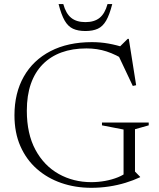

<svg xmlns="http://www.w3.org/2000/svg" viewBox="-20 -886 758 916"><path d="M624 -67.5 648.5 -42.5V-40.5Q616.5 -25.5 579 -14Q541.5 -2.5 500 3.8Q458.5 10 415.5 10Q339 10 272.5 -13Q206 -36 155.8 -80.2Q105.5 -124.5 77.2 -188.8Q49 -253 49 -336Q49 -442 93.5 -520.5Q138 -599 221 -642Q304 -685 418.5 -685Q459 -685 497.2 -678.2Q535.5 -671.5 578.5 -657.5L547 -659L589 -700.5H594.5L629.5 -479.5L613.5 -476L536 -640L583 -594.5Q533 -626 488.5 -640.5Q444 -655 392.5 -655Q325.5 -655 273 -635.8Q220.5 -616.5 183.5 -578.8Q146.5 -541 127.2 -485.8Q108 -430.5 108 -358Q108 -247.5 149 -171.5Q190 -95.5 260 -56.2Q330 -17 416 -17Q448.5 -17 481.8 -23Q515 -29 543.2 -40.5Q571.5 -52 587 -67L569.5 -31.5V-268L466.5 -288V-301.5H689.5V-288L624 -269.5ZM387.5 -780.5Q430 -780.5 455.2 -800.8Q480.5 -821 493 -866.5H515.5Q502.5 -815.5 486.5 -787.8Q470.5 -760 446.8 -749Q423 -738 387.5 -738Q352 -738 328.2 -749Q304.5 -760 288.5 -787.8Q272.5 -815.5 259.5 -866.5H282Q294.5 -821 319.8 -800.8Q345 -780.5 387.5 -780.5Z"/></svg>

Font: Newsreader 24pt Light
Style: Regular
Weight: 300
Designer: Hugues Gentile
Foundry: Production Type
Version: Version 1.003